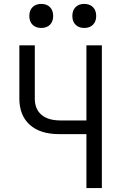

<svg xmlns="http://www.w3.org/2000/svg" viewBox="-20 -962 640 982"><path d="M422 0V-276H282Q185 -276 132 -324Q79 -372 79 -458V-730H158V-458Q158 -404 192 -375Q226 -346 289 -346H422V-730H501V0ZM411 -819Q383 -819 366.5 -835.5Q350 -852 350 -880Q350 -909 366.5 -925.5Q383 -942 411 -942Q439 -942 455.5 -925.5Q472 -909 472 -880Q472 -852 455.5 -835.5Q439 -819 411 -819ZM191 -819Q163 -819 146.5 -835.5Q130 -852 130 -880Q130 -909 146.5 -925.5Q163 -942 191 -942Q219 -942 235.5 -925.5Q252 -909 252 -880Q252 -852 235.5 -835.5Q219 -819 191 -819Z"/></svg>

Font: Pitagon Sans Mono Light
Style: Regular
Weight: 300
Monospace: yes
Designer: Travis Tran
Foundry: Pitagon
Version: Version 1.001; ttfautohint (v1.8.4.7-5d5b);gftools[0.9.26]